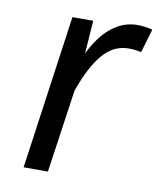

<svg xmlns="http://www.w3.org/2000/svg" viewBox="-67 -592 537 646"><g transform="rotate(10 201.5 -269.0)"><path d="M403 -531 379 -450Q360 -455 336 -455Q285 -455 248 -412Q211 -369 181 -284L140 0H57L131 -526H202L194 -413Q224 -475 264 -506.5Q304 -538 351 -538Q377 -538 403 -531Z"/></g></svg>

Font: FiraGO Book
Style: Italic
Weight: 350
Italic angle: -8°
Designer: bBox Type GmbH
Foundry: bBox Type GmbH
Version: Version 1.001